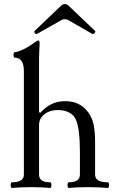

<svg xmlns="http://www.w3.org/2000/svg" viewBox="-20 -925 575 949"><path d="M39 4Q35 4 33.5 -3Q32 -10 33.5 -17Q35 -24 39 -24Q98 -24 98 -62V-573Q98 -640 53 -640Q49 -640 47.5 -647Q46 -654 47.5 -660.5Q49 -667 53 -667Q62 -667 79.5 -674Q97 -681 116 -692Q135 -703 148 -713Q163 -725 170 -725Q176 -725 176 -711Q175 -685 174 -669Q173 -653 173 -636V-370L180 -368Q206 -397 235.5 -411Q265 -425 302 -425Q378 -425 418 -367Q435 -343 442.5 -310Q450 -277 450 -224V-62Q450 -24 512 -24Q517 -24 518.5 -17Q520 -10 518.5 -3Q517 4 512 4Q492 2 469 1Q446 0 416 0Q387 0 363.5 1Q340 2 320 4Q316 4 314.5 -3Q313 -10 314.5 -17Q316 -24 320 -24Q375 -24 375 -62V-173Q375 -231 370 -271.5Q365 -312 355 -334Q345 -357 321.5 -369Q298 -381 266 -381Q239 -381 218 -371.5Q197 -362 185 -345.5Q173 -329 173 -307V-62Q173 -24 227 -24Q232 -24 233.5 -17Q235 -10 233.5 -3Q232 4 227 4Q208 2 185 1Q162 0 133 0Q104 0 81.5 1Q59 2 39 4ZM164 -758Q157 -754 152 -761.5Q147 -769 152 -773L279 -894Q289 -905 300 -905Q312 -905 322 -894L449 -773Q454 -769 447.5 -761.5Q441 -754 435 -758L317 -826Q310 -830 300 -830Q291 -830 284 -826Z"/></svg>

Font: Junicode VF
Style: Regular
Weight: 400
Designer: Peter S. Baker
Version: Version 2.213